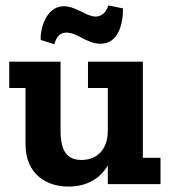

<svg xmlns="http://www.w3.org/2000/svg" viewBox="-20 -678 625 707"><path d="M571 0V-97H506V-451H304V-354H377V-196C377 -133 342 -89 280 -89C229 -89 203 -119 203 -197V-451H14V-354H74V-147C74 -40 147 9 232 9C298 9 348 -19 377 -69V0ZM433 -647 379 -658C370 -629 351 -617 332 -617C298 -617 260 -655 215 -655C149 -655 127 -569 130 -531L180 -515C188 -544 202 -558 225 -558C265 -558 299 -517 350 -517C416 -517 433 -589 433 -647Z"/></svg>

Font: Zilla Slab Bold
Style: Regular
Weight: 700
Designer: Typotheque.com
Foundry: Typotheque type foundry
Version: Version 1.3; 2018